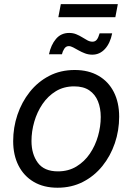

<svg xmlns="http://www.w3.org/2000/svg" viewBox="-20 -879 628 911"><path d="M252.9 11.7Q187.5 11.7 140.4 -15.9Q93.3 -43.5 67.9 -93.3Q42.5 -143.1 42.5 -209.5Q42.5 -273.9 62.7 -334.2Q83 -394.5 121.1 -442.6Q159.2 -490.7 213.1 -518.8Q267.1 -546.9 334.5 -546.9Q399.9 -546.9 447.3 -519.5Q494.6 -492.2 520 -442.4Q545.4 -392.6 545.4 -325.2Q545.4 -259.8 524.9 -199.5Q504.4 -139.2 466.1 -91.6Q427.7 -43.9 373.8 -16.1Q319.8 11.7 252.9 11.7ZM254.9 -65.9Q304.7 -65.9 342.8 -89.1Q380.9 -112.3 406.5 -150.1Q432.1 -188 445.1 -233.6Q458 -279.3 458 -323.7Q458 -365.7 444.8 -398.4Q431.6 -431.2 403.8 -450.2Q376 -469.2 332 -469.2Q282.7 -469.2 245.1 -446.3Q207.5 -423.3 181.6 -385.3Q155.8 -347.2 142.6 -301.3Q129.4 -255.4 129.4 -210Q129.4 -147.9 159.4 -106.9Q189.5 -65.9 254.9 -65.9ZM418 -619.6Q399.9 -619.6 383.5 -625.7Q367.2 -631.8 353 -639.9Q338.9 -647.9 327.1 -654.1Q315.4 -660.2 306.2 -660.2Q293 -660.2 284.9 -647.7Q276.9 -635.3 273.9 -621.6H212.4Q221.7 -666 245.6 -694.3Q269.5 -722.7 308.1 -722.7Q327.1 -722.7 342.3 -716.3Q357.4 -710 370.4 -701.9Q383.3 -693.8 395 -687.5Q406.7 -681.2 418.9 -681.2Q431.6 -681.2 439.2 -690.7Q446.8 -700.2 452.6 -720.7H512.2Q502.9 -673.8 478 -646.7Q453.1 -619.6 418 -619.6ZM539.1 -859.4 527.3 -797.4H256.8L268.6 -859.4Z"/></svg>

Font: Inter 18pt
Style: Italic
Weight: 400
Italic angle: -9.3988°
Designer: Rasmus Andersson
Foundry: rsms
Version: Version 4.001;git-66647c0bb